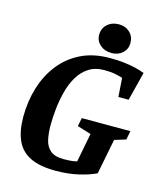

<svg xmlns="http://www.w3.org/2000/svg" viewBox="-120 -897 842 996"><g transform="rotate(15 301.0 -399.5)"><path d="M273 10Q188 10 136.5 -15Q85 -40 62 -91Q39 -142 39 -218Q39 -300 61.5 -374Q84 -448 128.5 -505Q173 -562 239.5 -595Q306 -628 395 -628Q436 -628 471 -624Q506 -620 534.5 -613Q563 -606 583 -598L544 -444H489L482 -545Q466 -550 442.5 -555Q419 -560 383 -560Q334 -560 299.5 -537.5Q265 -515 243 -477.5Q221 -440 209 -394Q197 -348 192 -300.5Q187 -253 187 -211Q187 -170 194.5 -135Q202 -100 226 -79.5Q250 -59 298 -59Q311 -59 330 -60Q349 -61 369 -66L399 -221L325 -244L334 -289H595L586 -242L525 -223L488 -34Q454 -17 397.5 -3.5Q341 10 273 10ZM395 -655Q357.7 -655 333.4 -676.5Q309 -698 309 -730Q309 -765 333.4 -787Q357.7 -809 395 -809Q430.5 -809 453.8 -787Q477 -765 477 -730Q477 -698 453.8 -676.5Q430.5 -655 395 -655Z"/></g></svg>

Font: Manuale
Style: Italic
Weight: 400
Italic angle: -11°
Designer: Eduardo Tunni / Pablo Cosgaya
Foundry: Eduardo Tunni / Pablo Cosgaya
Version: Version 1.002